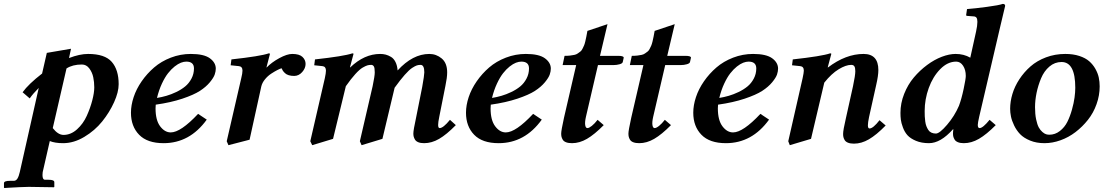

<svg xmlns="http://www.w3.org/2000/svg" viewBox="-49 -718 5610 976"><path d="M165 -344.2 189 -449.2 312 -470.2 301.8 -422.9Q356 -443.8 398.9 -443.8Q483.9 -443.8 519 -403.6Q554.2 -363.3 554.2 -290Q554.2 -250 531 -198.5Q507.8 -147 470.5 -100.6Q433.1 -54.2 379.6 -22.2Q326.2 9.8 272 9.8Q230.5 9.8 204.1 -1Q180.7 104 168 157.2Q167 162.1 167 171.9Q167 195.8 180.2 195.8H198.2Q227.1 195.8 227.1 208V231.9L225.1 233.9Q134.8 231.9 97.2 231.9Q81.5 231.9 50.5 233.4Q19.5 234.9 -3.9 236.3L-26.9 237.8L-28.8 235.8V212.9Q-28.8 201.2 2 201.2H21Q32.7 201.2 39.8 189.5Q46.9 177.7 51.8 155.8L147.9 -271Q118.2 -241.2 102.1 -217.8L65.9 -249Q95.7 -290.5 165 -344.2ZM367.2 -390.1Q320.3 -390.1 289.1 -370.1L219.2 -66.9Q246.1 -32.2 273.9 -32.2Q311 -32.2 342.5 -60.5Q374 -88.9 392.1 -129.2Q410.2 -169.4 420.2 -208.3Q430.2 -247.1 430.2 -273.9Q430.2 -300.8 425 -325.4Q419.9 -350.1 405 -370.1Q390.1 -390.1 367.2 -390.1Z M937 -370.1Q937 -404.8 897.9 -404.8Q885.3 -404.8 870.6 -399.2Q856 -393.6 838.6 -379.9Q821.3 -366.2 805.2 -345.7Q789.1 -325.2 773.9 -292.7Q758.8 -260.3 749 -220.2Q773.4 -224.1 797.1 -231Q820.8 -237.8 846.9 -250.2Q873 -262.7 892.3 -278.6Q911.6 -294.4 924.3 -318.4Q937 -342.3 937 -370.1ZM1047.9 -369.1Q1047.9 -355.5 1042.5 -339.4Q1037.1 -323.2 1017.8 -299.8Q998.5 -276.4 967.3 -256.1Q936 -235.8 877.7 -216.3Q819.3 -196.8 742.7 -186Q741.7 -178.2 741.7 -167Q741.7 -106.9 765.1 -75.9Q788.6 -44.9 818.8 -44.9Q869.6 -44.9 958 -139.2L1002 -109.9Q915.5 9.8 782.7 9.8Q699.7 9.8 658.2 -33Q616.7 -75.7 616.7 -145Q616.7 -183.1 630.4 -224.4Q644 -265.6 671.1 -304.7Q698.2 -343.8 734.4 -375Q770.5 -406.2 819.3 -425Q868.2 -443.8 920.9 -443.8Q987.3 -443.8 1017.6 -421.9Q1047.9 -399.9 1047.9 -369.1Z M1306.6 -375Q1331.5 -400.9 1370.8 -422.4Q1410.2 -443.8 1436.5 -443.8Q1472.7 -443.8 1488.5 -428.7Q1504.4 -413.6 1504.4 -393.1Q1504.4 -371.1 1487.1 -351.6Q1469.7 -332 1446.3 -332Q1430.7 -332 1418.7 -335.7Q1406.7 -339.4 1399.7 -346.2Q1392.6 -353 1388.9 -358.4Q1385.3 -363.8 1382.3 -371.1Q1374 -368.7 1360.6 -361.8Q1347.2 -355 1329.6 -343.5Q1312 -332 1297.9 -314.7Q1283.7 -297.4 1279.3 -278.8L1219.7 -7.8L1112.3 20L1103.5 0L1177.2 -319.8Q1183.6 -345.7 1183.6 -358.9Q1183.6 -379.9 1165.5 -381.8L1123.5 -386.2L1127.4 -416Q1274.9 -432.1 1317.4 -446.8Q1323.2 -446.8 1323.2 -443.8L1305.7 -376Z M1730 -376 1731 -375Q1802.7 -443.8 1883.3 -443.8Q1898.4 -443.8 1911.6 -440.4Q1924.8 -437 1938.7 -428.7Q1952.6 -420.4 1961.4 -402.8Q1970.2 -385.3 1972.2 -359.9Q2048.8 -443.8 2133.3 -443.8Q2168.9 -443.8 2196.5 -420.7Q2224.1 -397.5 2224.1 -350.1Q2224.1 -323.7 2215.3 -282.2L2184.1 -125Q2178.2 -96.7 2178.2 -83Q2178.2 -66.9 2186 -66.9Q2204.1 -66.9 2238.3 -108.9L2268.1 -82Q2220.7 -33.7 2183.1 -12Q2145.5 9.8 2106.9 9.8Q2088.9 9.8 2077.1 4.9Q2065.4 0 2060.5 -8.3Q2055.7 -16.6 2054 -23.4Q2052.2 -30.3 2052.2 -39.1Q2052.2 -56.6 2065.9 -119.1L2097.2 -275.9Q2107.9 -335.9 2107.9 -350.1Q2107.9 -388.2 2088.9 -388.2Q2078.6 -388.2 2070.1 -385.5Q2061.5 -382.8 2046.1 -372.8Q2030.8 -362.8 2008.3 -337.4Q1985.8 -312 1957 -272L1895 -12.2L1789.1 20L1780.3 0L1845.2 -279.8Q1856 -331.5 1856 -350.1Q1856 -373.5 1851.1 -380.9Q1846.2 -388.2 1837.9 -388.2Q1827.1 -388.2 1818.6 -385.7Q1810.1 -383.3 1794.4 -374.3Q1778.8 -365.2 1757.1 -341.3Q1735.4 -317.4 1709 -279.8L1644 -12.2L1538.1 20L1528.3 0L1602.1 -319.8Q1607.9 -346.7 1607.9 -358.9Q1607.9 -379.9 1590.3 -381.8L1548.3 -386.2L1552.2 -416Q1699.2 -432.1 1742.2 -446.8Q1748 -446.8 1748 -443.8Z M2640.1 -370.1Q2640.1 -404.8 2601.1 -404.8Q2588.4 -404.8 2573.7 -399.2Q2559.1 -393.6 2541.7 -379.9Q2524.4 -366.2 2508.3 -345.7Q2492.2 -325.2 2477.1 -292.7Q2461.9 -260.3 2452.1 -220.2Q2476.6 -224.1 2500.2 -231Q2523.9 -237.8 2550 -250.2Q2576.2 -262.7 2595.5 -278.6Q2614.7 -294.4 2627.4 -318.4Q2640.1 -342.3 2640.1 -370.1ZM2751 -369.1Q2751 -355.5 2745.6 -339.4Q2740.2 -323.2 2720.9 -299.8Q2701.7 -276.4 2670.4 -256.1Q2639.2 -235.8 2580.8 -216.3Q2522.5 -196.8 2445.8 -186Q2444.8 -178.2 2444.8 -167Q2444.8 -106.9 2468.3 -75.9Q2491.7 -44.9 2522 -44.9Q2572.8 -44.9 2661.1 -139.2L2705.1 -109.9Q2618.7 9.8 2485.8 9.8Q2402.8 9.8 2361.3 -33Q2319.8 -75.7 2319.8 -145Q2319.8 -183.1 2333.5 -224.4Q2347.2 -265.6 2374.3 -304.7Q2401.4 -343.8 2437.5 -375Q2473.6 -406.2 2522.5 -425Q2571.3 -443.8 2624 -443.8Q2690.4 -443.8 2720.7 -421.9Q2751 -399.9 2751 -369.1Z M2817.9 -119.1 2879.9 -387.2H2811L2820.8 -434.1Q2836.4 -434.1 2848.6 -435.5Q2860.8 -437 2870.6 -439Q2880.4 -440.9 2887.9 -446.3Q2895.5 -451.7 2901.4 -456.1Q2907.2 -460.4 2911.9 -470Q2916.5 -479.5 2919.7 -486.3Q2922.9 -493.2 2926.3 -507.6Q2929.7 -522 2931.6 -532Q2933.6 -542 2937 -561L3039.1 -595.2L3001 -434.1H3093.8Q3121.6 -434.1 3121.6 -424.8L3116.7 -402.8Q3115.2 -395.5 3100.6 -391.4Q3085.9 -387.2 3069.8 -387.2H2990.7L2929.7 -125Q2923.3 -97.2 2925.8 -82Q2928.2 -66.9 2937 -66.9Q2945.3 -66.9 2959.5 -78.1Q2973.6 -89.4 2988.8 -108.9L3020 -82Q2972.7 -34.2 2934.8 -12.2Q2897 9.8 2858.9 9.8Q2840.3 9.8 2828.4 5.1Q2816.4 0.5 2811.5 -8.1Q2806.6 -16.6 2805.2 -23.4Q2803.7 -30.3 2803.7 -39.1Q2803.7 -54.2 2817.9 -119.1Z M3159.7 -119.1 3221.7 -387.2H3152.8L3162.6 -434.1Q3178.2 -434.1 3190.4 -435.5Q3202.6 -437 3212.4 -439Q3222.2 -440.9 3229.7 -446.3Q3237.3 -451.7 3243.2 -456.1Q3249 -460.4 3253.7 -470Q3258.3 -479.5 3261.5 -486.3Q3264.6 -493.2 3268.1 -507.6Q3271.5 -522 3273.4 -532Q3275.4 -542 3278.8 -561L3380.9 -595.2L3342.8 -434.1H3435.5Q3463.4 -434.1 3463.4 -424.8L3458.5 -402.8Q3457 -395.5 3442.4 -391.4Q3427.7 -387.2 3411.6 -387.2H3332.5L3271.5 -125Q3265.1 -97.2 3267.6 -82Q3270 -66.9 3278.8 -66.9Q3287.1 -66.9 3301.3 -78.1Q3315.4 -89.4 3330.6 -108.9L3361.8 -82Q3314.5 -34.2 3276.6 -12.2Q3238.8 9.8 3200.7 9.8Q3182.1 9.8 3170.2 5.1Q3158.2 0.5 3153.3 -8.1Q3148.4 -16.6 3147 -23.4Q3145.5 -30.3 3145.5 -39.1Q3145.5 -54.2 3159.7 -119.1Z M3795.4 -370.1Q3795.4 -404.8 3756.3 -404.8Q3743.7 -404.8 3729 -399.2Q3714.4 -393.6 3697 -379.9Q3679.7 -366.2 3663.6 -345.7Q3647.5 -325.2 3632.3 -292.7Q3617.2 -260.3 3607.4 -220.2Q3631.8 -224.1 3655.5 -231Q3679.2 -237.8 3705.3 -250.2Q3731.4 -262.7 3750.7 -278.6Q3770 -294.4 3782.7 -318.4Q3795.4 -342.3 3795.4 -370.1ZM3906.2 -369.1Q3906.2 -355.5 3900.9 -339.4Q3895.5 -323.2 3876.2 -299.8Q3856.9 -276.4 3825.7 -256.1Q3794.4 -235.8 3736.1 -216.3Q3677.7 -196.8 3601.1 -186Q3600.1 -178.2 3600.1 -167Q3600.1 -106.9 3623.5 -75.9Q3647 -44.9 3677.2 -44.9Q3728 -44.9 3816.4 -139.2L3860.4 -109.9Q3773.9 9.8 3641.1 9.8Q3558.1 9.8 3516.6 -33Q3475.1 -75.7 3475.1 -145Q3475.1 -183.1 3488.8 -224.4Q3502.4 -265.6 3529.5 -304.7Q3556.6 -343.8 3592.8 -375Q3628.9 -406.2 3677.7 -425Q3726.6 -443.8 3779.3 -443.8Q3845.7 -443.8 3876 -421.9Q3906.2 -399.9 3906.2 -369.1Z M4159.7 -375Q4250.5 -443.8 4340.8 -443.8Q4416 -443.8 4416 -361.8Q4416 -333.5 4404.8 -285.2L4368.7 -123Q4362.8 -94.7 4362.8 -81.1Q4362.8 -64.9 4371.1 -64.9Q4389.2 -64.9 4421.9 -106.9L4453.1 -80.1Q4405.8 -31.7 4367.9 -9.8Q4330.1 12.2 4292 12.2Q4273.4 12.2 4261.5 7.3Q4249.5 2.4 4244.6 -6.1Q4239.7 -14.6 4238.3 -21.5Q4236.8 -28.3 4236.8 -37.1Q4236.8 -56.6 4251 -117.2L4287.1 -279.8Q4298.8 -335 4298.8 -356Q4298.8 -373 4294.2 -380.6Q4289.6 -388.2 4277.8 -388.2Q4251 -388.2 4214.4 -366Q4177.7 -343.8 4141.1 -297.9L4073.7 -12.2L3965.8 20L3958 0L4030.8 -319.8Q4037.1 -349.1 4037.1 -358.9Q4037.1 -379.9 4019 -381.8L3977.1 -386.2L3981 -416Q4127.9 -432.1 4170.9 -446.8Q4176.8 -446.8 4176.8 -443.8L4158.7 -376Z M4860.4 -332Q4860.4 -362.8 4846.7 -383.8Q4833 -404.8 4811.5 -404.8Q4768.1 -404.8 4730.5 -366.5Q4692.9 -328.1 4672.1 -270.5Q4651.4 -212.9 4651.4 -153.8Q4651.4 -138.2 4651.9 -126.7Q4652.3 -115.2 4654.3 -100.8Q4656.2 -86.4 4660.2 -76.4Q4664.1 -66.4 4669.9 -57.4Q4675.8 -48.3 4685.8 -43.7Q4695.8 -39.1 4708.5 -39.1Q4727.1 -39.1 4765.1 -83.5Q4803.2 -127.9 4825.7 -180.2Q4838.9 -215.3 4849.6 -266.4Q4860.4 -317.4 4860.4 -332ZM5035.6 -583 4928.7 -125Q4921.4 -93.3 4921.4 -83Q4921.4 -66.9 4930.7 -66.9Q4947.3 -66.9 4981.4 -108.9L5012.7 -82Q4965.3 -34.2 4927.2 -12.2Q4889.2 9.8 4850.6 9.8Q4832.5 9.8 4820.6 4.9Q4808.6 0 4803.7 -8.3Q4798.8 -16.6 4797.1 -23.4Q4795.4 -30.3 4795.4 -39.1Q4795.4 -50.3 4797.4 -60.1L4795.4 -61Q4732.4 9.8 4673.3 9.8Q4635.3 9.8 4606.9 -2.2Q4578.6 -14.2 4564 -30.5Q4549.3 -46.9 4540.8 -70.1Q4532.2 -93.3 4530.3 -109.6Q4528.3 -126 4528.3 -144Q4528.3 -193.4 4547.1 -240.7Q4565.9 -288.1 4596.2 -324Q4626.5 -359.9 4663.6 -387.5Q4700.7 -415 4738.5 -429.4Q4776.4 -443.8 4808.6 -443.8Q4850.6 -443.8 4883.3 -424.8L4912.6 -557.1Q4919.4 -587.9 4919.4 -606.9Q4919.4 -622.6 4914.3 -628.7Q4909.2 -634.8 4898.4 -634.8L4867.7 -637.2Q4862.3 -637.2 4862.3 -642.1L4866.7 -671.9Q4905.8 -674.8 4968 -683.1Q5030.3 -691.4 5048.3 -698.2Q5060.5 -698.2 5060.5 -688Q5050.3 -647.9 5035.6 -583Z M5285.2 -33.2Q5314.5 -33.2 5338.6 -52Q5362.8 -70.8 5376.7 -98.6Q5390.6 -126.5 5400.1 -160.6Q5409.7 -194.8 5413.3 -222.4Q5417 -250 5417 -272Q5417 -402.8 5347.2 -402.8Q5312.5 -402.8 5285.4 -379.6Q5258.3 -356.4 5243.2 -320.1Q5228 -283.7 5220.2 -245.8Q5212.4 -208 5212.4 -172.9Q5212.4 -137.7 5218 -111.1Q5223.6 -84.5 5231.4 -70.3Q5239.3 -56.2 5249.8 -47.1Q5260.3 -38.1 5268.6 -35.6Q5276.9 -33.2 5285.2 -33.2ZM5085.9 -165Q5085.9 -201.7 5097.4 -240.2Q5108.9 -278.8 5132.8 -315.2Q5156.7 -351.6 5189.5 -380.4Q5222.2 -409.2 5268.1 -426.5Q5314 -443.8 5366.2 -443.8Q5406.2 -443.8 5437.5 -433.6Q5468.8 -423.3 5487.8 -406.7Q5506.8 -390.1 5519.3 -367.9Q5531.7 -345.7 5536.4 -324Q5541 -302.2 5541 -278.8Q5541 -232.9 5525.1 -188.5Q5509.3 -144 5481.4 -108.9Q5453.6 -73.7 5418.2 -46.6Q5382.8 -19.5 5341.8 -4.9Q5300.8 9.8 5260.3 9.8Q5219.7 9.8 5187.5 -3.4Q5155.3 -16.6 5136.7 -35.9Q5118.2 -55.2 5106.2 -80.1Q5094.2 -105 5090.1 -125.7Q5085.9 -146.5 5085.9 -165Z"/></svg>

Font: Linux Libertine
Style: Bold Italic
Weight: 700
Italic angle: -11.5°
Designer: Philipp H. Poll
Foundry: Philipp H. Poll
Version: Version 4.0.5